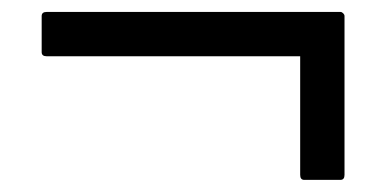

<svg xmlns="http://www.w3.org/2000/svg" viewBox="-20 -485 638 317"><path d="M542 -465.3Q544.4 -465.3 546.6 -463.1Q548.8 -460.9 548.8 -458.5V-196.3Q548.8 -188 542 -188H482.4Q475.6 -188 475.6 -196.3V-392.1H57.1Q48.8 -392.1 48.8 -398.9V-458.5Q48.8 -465.3 57.1 -465.3Z"/></svg>

Font: Della Respira
Style: Regular
Weight: 500
Version: Version 0.201